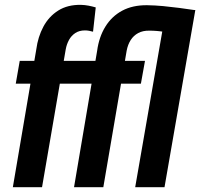

<svg xmlns="http://www.w3.org/2000/svg" viewBox="-20 -783 837 803"><path d="M155.8 0H33.7L131.8 -576.7Q138.7 -628.9 161.4 -671.4Q184.1 -713.9 223.4 -738.8Q262.7 -763.7 318.8 -762.7Q335 -762.2 350.3 -759.3Q365.7 -756.3 380.4 -752L369.1 -650.4Q360.8 -652.8 352.3 -654.3Q343.8 -655.8 335 -655.8Q311.5 -655.8 294.9 -644.8Q278.3 -633.8 268.6 -616Q258.8 -598.1 254.9 -576.7ZM323.2 -528.3 306.2 -433.1H45.9L62.5 -528.3ZM412.1 0H289.6L386.2 -570.3Q394 -628.4 420.7 -671.6Q447.3 -714.8 491 -738.3Q534.7 -761.7 594.7 -761.2Q627.9 -760.7 661.6 -757.6Q695.3 -754.4 728.8 -750Q762.2 -745.6 794.9 -740.7L733.4 -637.7Q701.7 -644 668.9 -649.4Q636.2 -654.8 604.5 -654.8Q577.6 -655.3 558.1 -644.8Q538.6 -634.3 526.6 -615.5Q514.6 -596.7 509.8 -571.3ZM545.4 0 674.3 -741.2H796.9L668 0ZM586.4 -528.3 569.3 -433.1H301.8L317.9 -528.3Z"/></svg>

Font: Roboto Condensed SemiBold
Style: Italic
Weight: 600
Italic angle: -12°
Designer: Christian Robertson
Foundry: Google
Version: Version 3.008; 2023